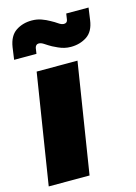

<svg xmlns="http://www.w3.org/2000/svg" viewBox="-116 -810 617 872"><g transform="rotate(-15 193.0 -374.0)"><path d="M2 0 84 -518H276L194 0ZM264 -586Q248 -586 233.5 -589.5Q219 -593 206 -599Q193 -605 181 -611Q165 -620 151 -629.5Q137 -639 126 -639Q119 -639 114.5 -635Q110 -631 108 -623L104 -596H-1L7 -653Q15 -705 47 -726.5Q79 -748 122 -748Q146 -748 167 -740.5Q188 -733 205 -723Q222 -714 235.5 -704.5Q249 -695 260 -695Q268 -695 272.5 -699Q277 -703 278 -711L282 -738H387L379 -681Q372 -629 339.5 -607.5Q307 -586 264 -586Z"/></g></svg>

Font: MuseoModerno Thin Black
Style: Italic
Weight: 900
Italic angle: -9°
Version: Version 1.003